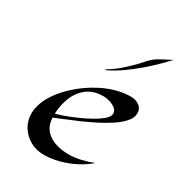

<svg xmlns="http://www.w3.org/2000/svg" viewBox="-195 -959 1017 1094"><g transform="rotate(30 313.5 -412.0)"><path d="M193.8 -200.7Q196.8 -149.9 223.1 -120.4Q249.5 -90.8 290.3 -77.9Q331.1 -64.9 375.5 -64.9Q416 -64.9 456.8 -74.5Q497.6 -84 535.2 -99.1Q499.5 -67.4 452.4 -43.2Q405.3 -19 354.2 -5.6Q303.2 7.8 255.4 7.8Q206.5 7.8 166.3 -14.4Q126 -36.6 101.8 -75.4Q77.6 -114.3 77.6 -164.1Q77.6 -181.2 81.1 -197.3Q90.8 -245.6 120.4 -291Q149.9 -336.4 191.4 -376Q232.9 -415.5 279.3 -445.8Q325.7 -476.1 368.7 -494.1Q405.3 -509.8 444.6 -518.8Q483.9 -527.8 523.9 -527.8Q553.2 -527.8 576.9 -511Q600.6 -494.1 600.6 -462.4Q600.6 -434.6 577.1 -407Q553.7 -379.4 515.1 -353.5Q476.6 -327.6 430.7 -304.4Q384.8 -281.2 338.9 -261.2Q293 -241.2 254.6 -225.8Q216.3 -210.4 193.8 -200.7ZM386.7 -451.7Q321.3 -451.7 279.3 -419.7Q237.3 -387.7 216.6 -336.4Q195.8 -285.2 193.8 -227.1Q210.4 -230.5 244.4 -242.4Q278.3 -254.4 319.1 -272.2Q359.9 -290 397 -310.8Q434.1 -331.5 458.3 -352.5Q482.4 -373.5 482.4 -392.1Q482.4 -412.1 465.3 -425.5Q448.2 -439 425.5 -445.3Q402.8 -451.7 386.7 -451.7ZM627 -830.6Q588.4 -787.6 536.1 -739.7Q483.9 -691.9 427.2 -650.4Q370.6 -608.9 318.4 -585L319.3 -591.3Q361.8 -615.7 399.2 -648.7Q436.5 -681.6 470.2 -717.3Q480.5 -728 490.2 -739.5Q500 -751 511.2 -761.2Q533.7 -782.2 566.7 -799.1Q599.6 -815.9 627 -830.6Z"/></g></svg>

Font: Lugrasimo
Style: Regular
Weight: 400
Designer: The DocRepair Project, Astigmatic (AOETI)
Foundry: Google
Version: Version 1.001